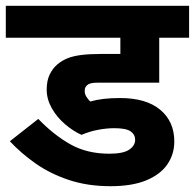

<svg xmlns="http://www.w3.org/2000/svg" viewBox="-20 -642 672 662"><path d="M374 -200Q348 -200 318.5 -194.5Q289 -189 261 -177Q232 -190 204 -214Q176 -238 158.5 -269Q141 -300 141 -333Q141 -364 151.5 -385.5Q162 -407 179 -421Q195 -434 214 -441.5Q233 -449 261 -452.5Q289 -456 331 -456H395V-512H0V-622H632V-512H529V-357H321Q305 -357 297 -355.5Q289 -354 284 -351Q278 -347 275 -342Q272 -337 272 -329Q272 -318 277.5 -309Q283 -300 291 -292Q312 -298 337 -301Q362 -304 394 -304Q484 -304 532.5 -263.5Q581 -223 581 -154Q581 -111 557.5 -76Q534 -41 485 -20.5Q436 0 361 0Q282 0 217.5 -21.5Q153 -43 102.5 -78.5Q52 -114 14 -155L112 -232Q165 -177 222.5 -144.5Q280 -112 357 -112Q405 -112 425.5 -126Q446 -140 446 -160Q446 -178 430.5 -189Q415 -200 374 -200Z"/></svg>

Font: Noto Sans Devanagari
Style: Regular
Weight: 400
Designer: Jelle Bosma - Monotype Design Team
Foundry: Monotype Imaging Inc.
Version: Version 2.003